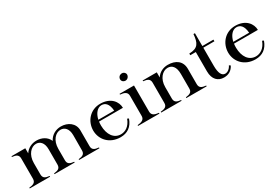

<svg xmlns="http://www.w3.org/2000/svg" viewBox="42 -1650 3708 2591"><g transform="rotate(-30 1895.5 -355.0)"><path d="M14 -12V0H331V-12C269 -18 233 -34 233 -93V-269C233 -401 311 -480 387 -480C446 -480 500 -435 499 -329V-93C499 -35 465 -19 400 -12V0H714V-12C649 -18 615 -34 615 -93V-269C615 -403 692 -479 769 -479C828 -479 882 -434 882 -329L881 -93C881 -35 847 -19 783 -12V0H1100V-12C1035 -17 997 -34 998 -93V-336C998 -451 901 -515 794 -515C718 -515 643 -479 603 -401C572 -477 495 -515 413 -515C343 -515 274 -484 233 -421V-500H18V-488C81 -482 117 -465 117 -407V-93C117 -34 78 -18 14 -12Z M1424 15C1528 15 1606 -35 1646 -148L1623 -159C1584 -54 1512 -17 1447 -17C1339 -17 1273 -112 1271 -252C1271 -274 1272 -295 1275 -314H1647C1647 -408 1572 -515 1407 -515C1251 -515 1146 -392 1146 -247C1147 -105 1254 15 1424 15ZM1279 -340C1299 -432 1352 -490 1413 -490C1469 -490 1517 -454 1526 -340Z M1702 -12V0H2035V-12C1973 -18 1927 -34 1927 -93V-500H1702V-488C1766 -482 1811 -465 1811 -407V-93C1811 -34 1765 -18 1702 -12ZM1917 -655C1929 -687 1909 -714 1882 -723C1853 -730 1819 -716 1809 -684C1798 -651 1817 -623 1845 -616C1873 -607 1905 -622 1917 -655Z M2669 -93V-331C2669 -454 2580 -514 2460 -514C2391 -514 2322 -484 2282 -420V-500H2062V-488C2126 -482 2164 -465 2164 -407V-93C2165 -34 2126 -18 2062 -12V0H2380V-12C2317 -18 2281 -34 2281 -93V-270C2281 -400 2359 -480 2437 -480C2502 -480 2553 -435 2553 -318V-93C2553 -35 2518 -19 2454 -12V0H2771V-12C2706 -18 2669 -34 2669 -93Z M2789 -474H2875V-172C2875 -48 2942 15 3035 15C3107 15 3160 -16 3193 -81L3172 -96C3150 -48 3110 -22 3074 -22C3024 -22 2992 -73 2992 -192V-474H3165V-500H2992V-700H2969C2958 -567 2928 -503 2789 -500Z M3527 15C3631 15 3709 -35 3749 -148L3726 -159C3687 -54 3615 -17 3550 -17C3442 -17 3376 -112 3374 -252C3374 -274 3375 -295 3378 -314H3750C3750 -408 3675 -515 3510 -515C3354 -515 3249 -392 3249 -247C3250 -105 3357 15 3527 15ZM3382 -340C3402 -432 3455 -490 3516 -490C3572 -490 3620 -454 3629 -340Z"/></g></svg>

Font: Sprat Medium
Style: Regular
Weight: 500
Designer: Ethan Nakache
Foundry: Collletttivo
Version: Version 2.000;Glyphs 3.2 (3217)